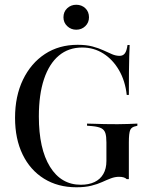

<svg xmlns="http://www.w3.org/2000/svg" viewBox="-20 -769 647 800"><path d="M298.4 11.3Q221 11.3 163.3 -24.6Q105.6 -60.5 74.2 -125.4Q42.7 -190.3 42.7 -278.2Q42.7 -368.5 75.8 -437.1Q108.9 -505.6 167.3 -544Q225.8 -582.3 303.2 -582.3Q339.5 -582.3 365.3 -575.4Q391.1 -568.5 410.9 -559.3Q430.6 -550 446.8 -543.1Q462.9 -536.3 478.2 -536.3Q492.7 -536.3 500.4 -546.8Q508.1 -557.3 511.3 -581.5H520.2Q519.4 -560.5 518.5 -534.3Q517.7 -508.1 517.3 -469.4Q516.9 -430.6 516.9 -373.4H508.1Q501.6 -432.3 475.8 -476.6Q450 -521 410.5 -546Q371 -571 322.6 -571Q265.3 -571 225 -537.1Q184.7 -503.2 163.3 -439.1Q141.9 -375 141.9 -283.9Q141.9 -149.2 188.3 -74.2Q234.7 0.8 316.9 0.8Q350 0.8 373.8 -10.5Q397.6 -21.8 410.5 -44Q423.4 -66.1 423.4 -98.4V-175.8Q423.4 -200.8 419 -214.5Q414.5 -228.2 402 -234.7Q389.5 -241.1 364.5 -243.5L342.7 -245.2V-254Q355.6 -254 374.2 -253.2Q392.7 -252.4 415.7 -252Q438.7 -251.6 462.9 -251.6H471H472.6Q492.7 -251.6 512.9 -252.4Q533.1 -253.2 552.4 -254V-245.2L546.8 -243.5Q528.2 -240.3 522.6 -227.4Q516.9 -214.5 516.9 -175.8V-22.6H508.1Q503.2 -27.4 495.6 -29.8Q487.9 -32.3 475.8 -32.3Q458.9 -32.3 441.9 -25.8Q425 -19.4 405.6 -10.5Q386.3 -1.6 360.5 4.8Q334.7 11.3 298.4 11.3ZM297.6 -645.2Q275.8 -645.2 260.1 -660.1Q244.4 -675 244.4 -696.8Q244.4 -720.2 260.1 -734.7Q275.8 -749.2 297.6 -749.2Q320.2 -749.2 335.5 -734.7Q350.8 -720.2 350.8 -696.8Q350.8 -675 335.5 -660.1Q320.2 -645.2 297.6 -645.2Z"/></svg>

Font: Playfair 144pt SemiCondensed Medium
Style: Regular
Weight: 500
Width: 4
Designer: Claus Eggers Sørensen
Foundry: Claus Eggers Sørensen
Version: Version 2.203